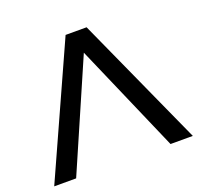

<svg xmlns="http://www.w3.org/2000/svg" viewBox="-122 -836 1010 971"><g transform="rotate(-20 383.0 -350.0)"><path d="M382 -584 636 0H756L439 -700H326L10 0H128Z"/></g></svg>

Font: Montserrat-Alt1 SemBd
Style: Regular
Weight: 600
Designer: Differentunic
Foundry: Differentunic
Version: Version 7.222